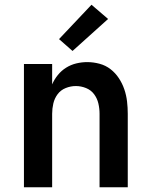

<svg xmlns="http://www.w3.org/2000/svg" viewBox="-20 -790 640 810"><path d="M81 0V-520H200V-434Q209 -455 224 -473.5Q239 -492 259 -504.5Q279 -517 302 -522.5Q325 -528 348 -528Q374 -528 400 -521Q426 -514 446.5 -498Q467 -482 481.5 -460Q496 -438 504.5 -413Q513 -388 516 -362Q519 -336 519 -310V0H400V-310Q400 -332 395 -353.5Q390 -375 377 -392.5Q364 -410 343 -418.5Q322 -427 300 -427Q278 -427 257 -418.5Q236 -410 223 -392.5Q210 -375 205 -353.5Q200 -332 200 -310V0ZM286 -575 229 -625 366 -770 436 -710Z"/></svg>

Font: Iosevka Aile
Style: Bold
Weight: 700
Designer: Belleve Invis
Foundry: Belleve Invis
Version: Version 28.0.1; ttfautohint (v1.8.4)